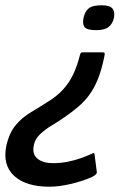

<svg xmlns="http://www.w3.org/2000/svg" viewBox="-36 -512 512 726"><path d="M351 -314Q360 -314 360 -309.5Q360 -305 358 -296Q348 -247 334 -212.5Q320 -178 301.5 -153Q283 -128 259.5 -108Q236 -88 208 -69Q187 -54 161 -38.5Q135 -23 115 -4Q95 15 91 42Q86 73 107 89Q128 105 164 105Q193 105 220.5 99.5Q248 94 270 86Q292 78 305 72Q315 68 318 66.5Q321 65 322 75L330 138Q331 145 323 150.5Q315 156 308 159Q273 174 229.5 184Q186 194 151 194Q62 194 17.5 153Q-27 112 -12 39Q-1 -10 23.5 -39Q48 -68 80 -87Q112 -106 140 -124Q178 -147 201.5 -172.5Q225 -198 240 -229Q255 -260 265 -299Q267 -309 269.5 -311.5Q272 -314 276 -314ZM395 -445Q390 -422 374.5 -410Q359 -398 328 -398Q292 -398 283.5 -410Q275 -422 280 -445Q285 -468 299 -480Q313 -492 348 -492Q379 -492 389 -480Q399 -468 395 -445Z"/></svg>

Font: Glory Thin SemiBold
Style: Italic
Weight: 600
Italic angle: -12°
Version: Version 1.011